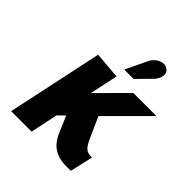

<svg xmlns="http://www.w3.org/2000/svg" viewBox="-196 -841 969 969"><g transform="rotate(45 288.0 -357.0)"><path d="M432 -623Q445 -636 452 -652Q459 -668 457 -683Q455 -698 440 -707Q425 -717 406.5 -713Q388 -709 373 -696.5Q358 -684 351 -669L295 -552H362ZM421 -178 369 -294 576 -501H411L260 -349L292 -500L149 -512L40 0H186L217 -147L252 -181L288 -97Q300 -67 318.5 -45.5Q337 -24 365 -12Q393 0 431 0H466L494 -123H490Q477 -123 466 -126Q455 -129 444 -140.5Q433 -152 421 -178Z"/></g></svg>

Font: Advent Pro ExtraBold
Style: Italic
Weight: 800
Italic angle: -12°
Version: Version 3.000